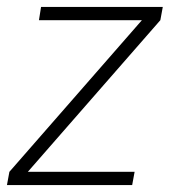

<svg xmlns="http://www.w3.org/2000/svg" viewBox="-28 -532 489 552"><path d="M-8 0 -1 -38 380 -474H84L90 -512H440L433 -474L52 -38H359L352 0Z"/></svg>

Font: DM Sans 12pt ExtraLight
Style: Italic
Weight: 250
Italic angle: -10°
Version: Version 4.004;gftools[0.9.30]